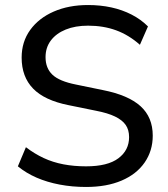

<svg xmlns="http://www.w3.org/2000/svg" viewBox="-20 -734 669 763"><path d="M322 9Q267 9 217 -0.5Q167 -10 125.5 -28Q84 -46 51 -73L83 -149Q117 -123 153.5 -106Q190 -89 232 -81Q274 -73 322 -73Q408 -73 450.5 -105Q493 -137 493 -189Q493 -218 479.5 -237.5Q466 -257 437 -271Q408 -285 361 -294L253 -316Q157 -335 111.5 -382Q66 -429 66 -505Q66 -568 100 -615Q134 -662 193.5 -688Q253 -714 330 -714Q379 -714 422.5 -704.5Q466 -695 503 -676Q540 -657 568 -629L536 -556Q492 -595 441.5 -613.5Q391 -632 330 -632Q279 -632 241 -616.5Q203 -601 182 -573Q161 -545 161 -507Q161 -463 188.5 -437Q216 -411 282 -398L389 -376Q490 -356 538.5 -312Q587 -268 587 -195Q587 -135 555 -88.5Q523 -42 463.5 -16.5Q404 9 322 9Z"/></svg>

Font: Nunito Sans 12pt ExtraLight 11pt Medium
Style: Regular
Weight: 500
Version: Version 3.101;gftools[0.9.27]